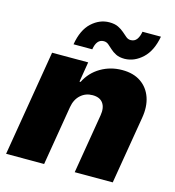

<svg xmlns="http://www.w3.org/2000/svg" viewBox="-113 -861 871 956"><g transform="rotate(15 323.0 -383.0)"><path d="M252.8 -306.8 201.7 0H5.7L96.6 -545.5H282.7L265.6 -441.8H271.3Q297.2 -494 347.1 -523.3Q397 -552.6 457.4 -552.6Q515.3 -552.6 553.6 -526.3Q592 -500 608 -453.8Q623.9 -407.7 613.6 -348L555.4 0H359.4L410.5 -306.8Q417.3 -347.3 400.7 -370.4Q384.2 -393.5 346.6 -393.5Q310.7 -393.5 285.2 -370.4Q259.6 -347.3 252.8 -306.8ZM285.5 -613.6H188.9Q201.7 -690.3 242.7 -728Q283.7 -765.6 333.8 -765.6Q361.5 -765.6 379.6 -756.7Q397.7 -747.9 410.5 -736.5Q423.3 -725.1 433.9 -716.3Q444.6 -707.4 457.4 -707.4Q477.6 -707.4 488.8 -722.3Q500 -737.2 504.3 -762.8H599.4Q585.6 -687.1 544.4 -648.8Q503.2 -610.4 453.1 -609.4Q425.4 -609.4 407.8 -618.3Q390.3 -627.1 378.2 -638.5Q366.1 -649.9 355.5 -658.7Q344.8 -667.6 331 -667.6Q294 -667.6 285.5 -613.6Z"/></g></svg>

Font: Inter UI Black
Style: Italic
Weight: 900
Italic angle: -9.39999°
Designer: Rasmus Andersson
Foundry: rsms
Version: 3.2;8d6f07862